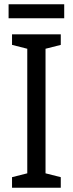

<svg xmlns="http://www.w3.org/2000/svg" viewBox="-20 -874 340 894"><path d="M279 -854H20V-789H279ZM263 0V-49L192 -67V-647L263 -665V-714H36V-665L107 -647V-67L36 -49V0Z"/></svg>

Font: Noto Sans Arabic UI Cn
Style: Regular
Weight: 400
Width: 3
Designer: Monotype Design Team, Nadine Chahine and Nizar Qandah
Foundry: Monotype Imaging Inc.
Version: Version 2.010